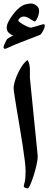

<svg xmlns="http://www.w3.org/2000/svg" viewBox="-22 -1042 277 1066"><path d="M187.5 -175.3Q187.5 -155.3 180.7 -125.2Q173.8 -95.2 164.3 -65.4Q154.8 -35.6 145.8 -15.9Q136.7 3.9 132.3 3.9Q126 3.9 117.9 0.5Q109.9 -2.9 109.9 -7.3Q109.9 -11.7 115 -30.5Q120.1 -49.3 120.1 -94.2Q120.1 -113.3 115.5 -151.6Q110.8 -189.9 103.3 -238.5Q95.7 -287.1 87.2 -337.9Q78.6 -388.7 71 -434.1Q63.5 -479.5 58.6 -511.2Q53.7 -543 53.7 -552.2Q53.7 -572.8 64.7 -604Q75.7 -635.3 93.3 -664.8Q110.8 -694.3 130.9 -709Q137.7 -698.7 140.9 -683.8Q144 -668.9 144 -659.2V-609.4ZM226.6 -897.9Q226.6 -892.1 221.7 -880.6Q216.8 -869.1 210 -858.9Q203.1 -848.6 197.8 -847.2Q192.4 -845.2 173.3 -837.9Q154.3 -830.6 130.9 -821.5Q107.4 -812.5 89.8 -805.7Q57.6 -793.5 34.4 -782.2Q11.2 -771 6.3 -771Q-2.4 -771 -2.4 -779.8Q-2.4 -786.6 5.9 -803.5Q14.2 -820.3 16.6 -824.2Q21 -828.6 33.4 -835.7Q45.9 -842.8 51.3 -844.2Q41.5 -847.2 28.3 -858.4Q15.1 -869.6 15.1 -887.7Q15.1 -902.8 24.9 -922.1Q34.7 -941.4 48.1 -958.7Q61.5 -976.1 71.3 -986.3Q97.2 -1011.7 117.4 -1017.1Q137.7 -1022.5 150.9 -1022.5Q165 -1022.5 180.2 -1011Q195.3 -999.5 195.3 -981Q195.3 -969.7 190.9 -956.1Q186.5 -942.4 180.7 -932.6Q174.8 -922.9 170.9 -922.9Q167.5 -922.9 157 -929.7Q146.5 -936.5 134 -943.4Q121.6 -950.2 111.3 -950.2Q98.1 -950.2 88.9 -942.4Q79.6 -934.6 79.6 -927.2Q79.6 -924.3 92.3 -915.3Q105 -906.2 122.1 -897.7Q139.2 -889.2 151.9 -888.7Q163.1 -891.1 178 -895.8Q192.9 -900.4 205.1 -904.1Q217.3 -907.7 219.7 -907.7Q226.6 -907.7 226.6 -897.9Z"/></svg>

Font: Scheherazade New
Style: Bold
Weight: 700
Designer: SIL International
Foundry: SIL International
Version: Version 4.000